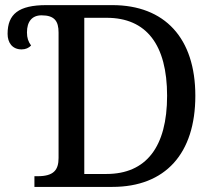

<svg xmlns="http://www.w3.org/2000/svg" viewBox="-20 -734 844 754"><path d="M143.1 -673.8C194.3 -673.8 210 -650.9 210 -606V-113.8C210 -66.4 190.9 -42 127.9 -42H115.2V0H420.9C629.9 0 747.1 -131.3 747.1 -357.9C747.1 -584 627.4 -713.9 420.9 -713.9H162.1C53.2 -713.9 9.8 -678.7 9.8 -601.1C9.8 -566.4 28.3 -540 64.9 -540C81.1 -540 92.8 -545.9 102.1 -555.2C90.8 -570.8 85.9 -585 85.9 -606.9C85.9 -649.4 106 -673.8 143.1 -673.8ZM311 -50.8V-664.1H398.9C554.7 -664.1 636.2 -558.6 636.2 -357.9C636.2 -156.7 553.7 -50.8 397.9 -50.8Z"/></svg>

Font: The Erased English
Style: Regular
Weight: 400
Designer: Monotype Design team + ligartures altered by 180 Amsterdam
Foundry: Monotype Imaging Inc.
Version: Version 1.030;Glyphs 3.1.2 (3151)